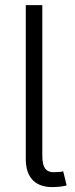

<svg xmlns="http://www.w3.org/2000/svg" viewBox="-20 -748 300 771"><path d="M202.1 2.9C218.8 2.4 235.8 0 247.6 -3.4L233.9 -60.1C227.1 -58.1 223.1 -57.6 209 -57.1C167.5 -52.7 149.9 -68.8 149.9 -124V-727.5H83.5V-109.4C83.5 -31.2 126 7.8 202.1 2.9Z"/></svg>

Font: Raveo Light
Style: Regular
Weight: 300
Designer: Jakub Foglar, Rasmus Andersson (Inter)
Foundry: Jakubfoglar.com
Version: Version 1.100;Glyphs 3.2.3 (3260)